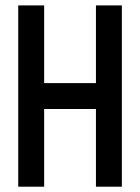

<svg xmlns="http://www.w3.org/2000/svg" viewBox="-20 -704 528 724"><path d="M48.8 -683.6H146.5V-390.6H341.8V-683.6H439.5V0H341.8V-293H146.5V0H48.8Z"/></svg>

Font: BabelStone Runic Norse
Style: Regular
Weight: 400
Designer: Andrew West
Foundry: BabelStone
Version: Version 3.002 March 14, 2022